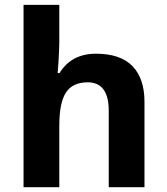

<svg xmlns="http://www.w3.org/2000/svg" viewBox="-20 -780 697 800"><path d="M227.1 -759.8V-605Q227.1 -582 223.6 -520L220.2 -475.6H228Q277.8 -556.2 379.9 -556.2Q481.9 -556.2 532 -504.4Q582 -452.6 582 -356V0H433.1V-318.8Q433.1 -437 345.2 -437Q282.7 -437 254.9 -394.5Q227.1 -352.1 227.1 -256.8V0H78.1V-759.8Z"/></svg>

Font: OpenSansHebrew-Bold
Style: Bold
Weight: 700
Foundry: Ascender Corporation, Yanek Iontef
Version: Version 2.001;PS 002.001;hotconv 1.0.70;makeotf.lib2.5.58329